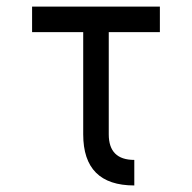

<svg xmlns="http://www.w3.org/2000/svg" viewBox="-20 -567 587 587"><path d="M78.1 -468.8V-546.9H468.8V-468.8H312.5V-156.2Q312.5 -78.1 390.6 -78.1V0Q234.4 0 234.4 -156.2V-468.8Z"/></svg>

Font: Luculent
Style: Regular
Weight: 400
Monospace: yes
Designer: Andrew Kensler
Version: Version 1.0.0-845fa02f9341